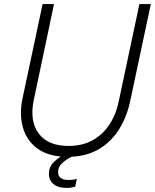

<svg xmlns="http://www.w3.org/2000/svg" viewBox="-20 -760 760 942"><path d="M306 162Q266 162 243 143.5Q220 125 220 93Q220 61 239 40.5Q258 20 279 8Q201 1 154 -38.5Q107 -78 91 -139.5Q75 -201 90 -275L189 -740H245L146 -271Q124 -167 169.5 -105.5Q215 -44 317 -44Q384 -44 434.5 -72Q485 -100 517.5 -150Q550 -200 563 -265L664 -740H720L619 -265Q603 -189 566 -128.5Q529 -68 470.5 -31.5Q412 5 332 9Q322 13 306.5 23Q291 33 278 48Q265 63 265 84Q265 123 317 123Q332 123 344.5 120.5Q357 118 357 118L349 156Q349 156 337 159Q325 162 306 162Z"/></svg>

Font: Be Vietnam Pro ExtraLight
Style: Italic
Weight: 200
Italic angle: -12°
Designer: Lam Bao, Tony Le, Vietanh Nguyen
Foundry: Yellow Type Foundry
Version: Version 1.002; ttfautohint (v1.8.3)